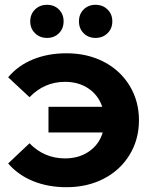

<svg xmlns="http://www.w3.org/2000/svg" viewBox="-20 -770 630 800"><path d="M559 -269Q559 -189 520 -125Q481 -61 412.5 -25.5Q344 10 257 10Q180 10 117.5 -15.5Q55 -41 14 -89L103 -173Q164 -110 251 -110Q309 -110 351 -139Q393 -168 408 -218H182V-325H406Q390 -373 349 -401Q308 -429 251 -429Q165 -429 103 -365L14 -448Q55 -497 117.5 -522.5Q180 -548 257 -548Q344 -548 412.5 -512.5Q481 -477 520 -413Q559 -349 559 -269ZM106 -681Q106 -711 126 -730.5Q146 -750 176 -750Q206 -750 225.5 -730.5Q245 -711 245 -681Q245 -651 225.5 -631.5Q206 -612 176 -612Q146 -612 126 -631.5Q106 -651 106 -681ZM309 -681Q309 -711 328.5 -730.5Q348 -750 378 -750Q408 -750 428 -730.5Q448 -711 448 -681Q448 -651 428 -631.5Q408 -612 378 -612Q348 -612 328.5 -631.5Q309 -651 309 -681Z"/></svg>

Font: CMG Sans
Style: Bold
Weight: 700
Designer: Julieta Ulanovsky
Foundry: Julieta Ulanovsky
Version: Version 7.200